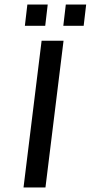

<svg xmlns="http://www.w3.org/2000/svg" viewBox="-20 -829 401 849"><path d="M181 0 261 -649H164L84 0ZM180 -715 191 -809H101L90 -715ZM350 -715 361 -809H271L260 -715Z"/></svg>

Font: Gamestation Text
Style: Italic
Weight: 400
Designer: Jonas Hecksher
Foundry: Jonas Hecksher, Playtypeª, e-types AS
Version: Version 1.003